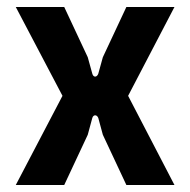

<svg xmlns="http://www.w3.org/2000/svg" viewBox="-20 -527 540 547"><path d="M25 0H163L230 -143L243 -191C246 -201 256 -201 260 -191L273 -143L340 0H477L345 -254L477 -507H340L273 -364L260 -317C256 -306 246 -306 243 -317L230 -364L163 -507H25L158 -254Z"/></svg>

Font: Finlandica SemiBold
Style: Regular
Weight: 600
Designer: Niklas Ekholm, Juho Hiilivirta, Jaakko Suomalainen
Foundry: Helsinki Type Studio
Version: Version 2.000;Glyphs 3.2 (3202)